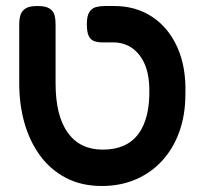

<svg xmlns="http://www.w3.org/2000/svg" viewBox="-20 -603 680 639"><path d="M319 16Q251 16 199.5 -11Q148 -38 113.5 -85Q79 -132 61.5 -193.5Q44 -255 44 -325V-523Q44 -539 48 -552.5Q52 -566 64.5 -574.5Q77 -583 105 -583Q132 -583 145 -574.5Q158 -566 161.5 -552.5Q165 -539 165 -522V-325Q165 -218 205.5 -161.5Q246 -105 322 -105Q401 -105 440 -156.5Q479 -208 477 -307Q476 -380 443 -421Q410 -462 356 -462H320Q306 -462 294 -466Q282 -470 275.5 -483Q269 -496 269 -523Q269 -550 277.5 -563Q286 -576 299.5 -579.5Q313 -583 329 -583H360Q432 -583 486.5 -547Q541 -511 570.5 -445Q600 -379 597 -289Q597 -221 577 -165Q557 -109 520 -68.5Q483 -28 432 -6Q381 16 319 16Z"/></svg>

Font: Fredoka Light Medium
Style: Regular
Weight: 500
Version: Version 2.001